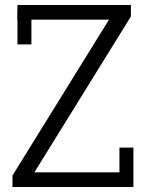

<svg xmlns="http://www.w3.org/2000/svg" viewBox="-20 -750 585 770"><path d="M49 -671H50V-572H106V-671H417L30 -46V0H515V-158H459V-59H118L505 -684V-730H50Z"/></svg>

Font: Glegoo
Style: Regular
Weight: 400
Version: Version 2.0.1; ttfautohint (v0.9) -r 48 -G 60